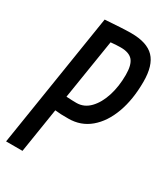

<svg xmlns="http://www.w3.org/2000/svg" viewBox="-180 -791 760 872"><g transform="rotate(30 200.5 -355.0)"><path d="M-2 0 109 -703Q151 -706 186 -708Q221 -710 245 -710Q328 -710 365.5 -671Q403 -632 403 -547Q403 -453 377 -382Q351 -311 303.5 -271Q256 -231 191 -231Q165 -231 152 -231.5Q139 -232 121 -234L84 0ZM184 -627 134 -313Q150 -312 162 -311.5Q174 -311 187 -311Q227 -311 256.5 -341.5Q286 -372 302 -422.5Q318 -473 318 -533Q318 -586 299 -608Q280 -630 236 -630Q215 -630 184 -627Z"/></g></svg>

Font: Georama Condensed Medium
Style: Italic
Weight: 500
Width: 3
Italic angle: -9°
Designer: Jean-Baptiste Levee
Foundry: Production Type
Version: Version 1.000